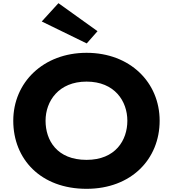

<svg xmlns="http://www.w3.org/2000/svg" viewBox="-20 -1172 1087 1207"><path d="M347.4 -1152 242.4 -1037 525.3 -899 593.1 -976ZM63.4 -413C63.4 -172 235.4 15 524.1 15C805.6 15 983.6 -172 983.6 -413C983.6 -654 797.6 -840 524.1 -840C252.4 -840 63.4 -654 63.4 -413ZM266.4 -413C266.4 -536 348.7 -659 524.1 -659C700.8 -659 780.6 -536 780.6 -413C780.6 -290 705.6 -167 524.1 -167C337.8 -167 266.4 -290 266.4 -413Z"/></svg>

Font: Hussar
Style: BdSuprExt
Weight: 700
Foundry: Cannot Into Space Fonts
Version: Version 2.00